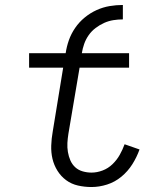

<svg xmlns="http://www.w3.org/2000/svg" viewBox="-20 -744 640 772"><path d="M348 8Q320 8 293.5 2Q267 -4 246 -19.5Q225 -35 211 -57.5Q197 -80 191 -105.5Q185 -131 186 -159Q187 -187 192 -215L234 -472H97V-530H244Q248 -557 257 -582.5Q266 -608 282 -631.5Q298 -655 320.5 -673.5Q343 -692 368.5 -703.5Q394 -715 420.5 -719.5Q447 -724 474 -724V-666Q455 -666 436 -663Q417 -660 399 -652Q381 -644 364.5 -631.5Q348 -619 336.5 -602.5Q325 -586 318.5 -567.5Q312 -549 309 -530H499V-472H300L255 -206Q252 -187 251 -169Q250 -151 253 -133Q256 -115 263 -99Q270 -83 282.5 -71.5Q295 -60 312.5 -55Q330 -50 348 -50Q370 -50 392.5 -58.5Q415 -67 432.5 -84Q450 -101 461.5 -121.5Q473 -142 481 -164L541 -143Q530 -112 512 -83.5Q494 -55 468 -33.5Q442 -12 410.5 -2Q379 8 348 8Z"/></svg>

Font: Iosevka Curly Slab LtEx
Style: Italic
Weight: 300
Width: 7
Italic angle: -9°
Monospace: yes
Designer: Belleve Invis
Foundry: Belleve Invis
Version: Version 11.1.0; ttfautohint (v1.8.3)